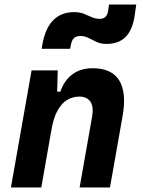

<svg xmlns="http://www.w3.org/2000/svg" viewBox="-20 -829 626 849"><path d="M28.3 0 119.6 -517.6H235.4L231.9 -394L162.6 0ZM332 0 387.2 -312.5Q395 -356.4 379.9 -379.2Q364.7 -401.9 330.6 -401.9Q302.7 -401.9 277.8 -387.7Q252.9 -373.5 234.4 -340.1Q215.8 -306.6 206.5 -249.5L230 -423.8H247.1Q263.7 -473.1 299.8 -500.2Q335.9 -527.3 390.6 -527.3Q473.6 -527.3 507.1 -473.6Q540.5 -419.9 522 -315.4L466.3 0ZM164.1 -613.3 167.5 -632.8Q180.2 -704.1 215.3 -739.7Q250.5 -775.4 307.6 -775.4Q333 -775.4 351.1 -768.1Q369.1 -760.7 385.5 -753.2Q401.9 -745.6 421.4 -745.6Q437 -745.6 446 -754.4Q455.1 -763.2 458 -779.8L461.9 -809.1H582.5L574.2 -752Q564 -692.9 533.4 -663.8Q502.9 -634.8 450.7 -634.8Q425.8 -634.8 407 -643.6Q388.2 -652.3 371.3 -661.1Q354.5 -669.9 335.4 -669.9Q317.4 -669.9 307.4 -660.9Q297.4 -651.9 293 -628.9L290 -613.3Z"/></svg>

Font: Cascadia Code PL
Style: Italic
Weight: 400
Italic angle: -10°
Monospace: yes
Designer: Aaron Bell
Foundry: Saja Typeworks
Version: Version 2404.023